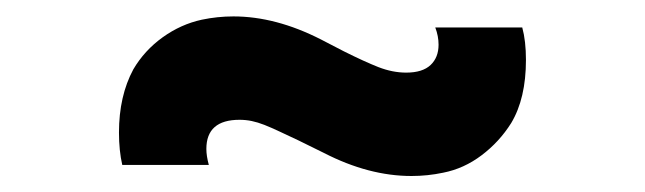

<svg xmlns="http://www.w3.org/2000/svg" viewBox="-20 -446 786 234"><path d="M621 -373Q621 -326 603 -296Q588.5 -273 567 -256.8Q545.5 -240.5 520 -235.5Q501 -231.5 481.5 -231.5Q429.5 -231.5 375 -259.5L343.5 -275Q330.5 -281 320.5 -285.8Q310.5 -290.5 302.2 -293.8Q294 -297 286.8 -298.5Q279.5 -300 272 -300Q231.5 -300 231.5 -264.5Q231.5 -256 234.5 -245H129Q125 -262.5 125 -284.5Q125 -329 142.5 -361.5Q156 -384.5 178.2 -400.5Q200.5 -416.5 226 -422Q245 -426 264.5 -426Q316 -426 371 -398L399 -383.5Q424 -371 441.2 -364.2Q458.5 -357.5 475 -357.5Q495 -357.5 504.8 -366.8Q514.5 -376 514.5 -391.5Q514.5 -402 510.5 -412.5H616.5Q621 -396 621 -373Z"/></svg>

Font: Russisch Sans
Style: Bold
Weight: 700
Designer: Michael Sharanda (font) & Cristiano Sobral (main changes)
Foundry: Michael Sharanda
Version: Version 2.00;September 8, 2020;FontCreator 13.0.0.2681 64-bi